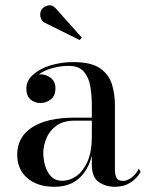

<svg xmlns="http://www.w3.org/2000/svg" viewBox="-20 -706 563 736"><path d="M152 -618.5Q139.5 -624.5 135.5 -639.8Q131.5 -655 138.5 -667.5Q145.5 -680 162.8 -684.8Q180 -689.5 194.5 -673L293.5 -562L285.5 -552.5ZM266.5 -255H332V-304.5Q332 -340.5 326.2 -374.8Q320.5 -409 301.5 -431.2Q282.5 -453.5 242.5 -453.5Q212.5 -453.5 181.5 -445.2Q150.5 -437 128.5 -420.5Q132 -421 135.5 -421Q157 -421 174.8 -407.2Q192.5 -393.5 192.5 -368Q192.5 -338 174.2 -324.5Q156 -311 135.5 -311Q112.5 -311 96.8 -325Q81 -339 81 -366Q81 -397 107 -420Q133 -443 174 -455.5Q215 -468 260.5 -468Q329.5 -468 363.8 -444Q398 -420 409.2 -382.5Q420.5 -345 420.5 -304.5V-54Q420.5 -37 426.5 -24.8Q432.5 -12.5 452.5 -12.5Q467 -12.5 484.5 -25.5Q502 -38.5 512 -59.5L519 -47Q505.5 -22.5 480.2 -6.2Q455 10 420.5 10Q385.5 10 358.8 -8Q332 -26 332 -76.5V-109Q318.5 -54.5 282.8 -22.2Q247 10 188.5 10Q123.5 10 84.8 -23.2Q46 -56.5 46 -113.5Q46 -180.5 103 -217.8Q160 -255 266.5 -255ZM218.5 -13Q247 -13 273 -31.2Q299 -49.5 315.5 -87Q332 -124.5 332 -182V-243.5H266.5Q222.5 -243.5 196 -224Q169.5 -204.5 157.8 -175.8Q146 -147 146 -119.5Q146 -94.5 153.2 -70Q160.5 -45.5 176.5 -29.2Q192.5 -13 218.5 -13Z"/></svg>

Font: Bodoni* 16
Style: Regular
Weight: 400
Version: Version 2.2